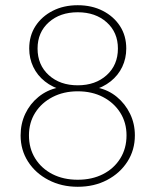

<svg xmlns="http://www.w3.org/2000/svg" viewBox="-20 -706 596 736"><path d="M278 10Q216 10 166 -16Q116 -42 87.5 -86.5Q59 -131 59 -187Q59 -232 77 -270Q95 -308 127.5 -334.5Q160 -361 202 -370L221 -360Q181 -371 152 -394Q123 -417 107.5 -449.5Q92 -482 92 -520Q92 -569 116 -606Q140 -643 182 -664.5Q224 -686 278 -686Q332 -686 374 -664.5Q416 -643 440 -606Q464 -569 464 -520Q464 -482 448.5 -449.5Q433 -417 404 -394Q375 -371 335 -360L354 -370Q396 -361 428 -334.5Q460 -308 478.5 -270Q497 -232 497 -187Q497 -131 468.5 -86.5Q440 -42 390.5 -16Q341 10 278 10ZM278 -17Q333 -17 375 -38.5Q417 -60 441 -98.5Q465 -137 465 -187Q465 -236 441 -274Q417 -312 375 -334Q333 -356 278 -356Q224 -356 181.5 -334Q139 -312 115 -274Q91 -236 91 -187Q91 -137 115 -98.5Q139 -60 181 -38.5Q223 -17 278 -17ZM278 -379Q346 -379 389 -418Q432 -457 432 -520Q432 -582 389 -620.5Q346 -659 278 -659Q210 -659 167 -620.5Q124 -582 124 -520Q124 -457 167 -418Q210 -379 278 -379Z"/></svg>

Font: Outfit Thin
Style: Regular
Weight: 100
Designer: Rodrigo Fuenzalida
Foundry: fragTYPE
Version: Version 1.100;gftools[0.9.27]